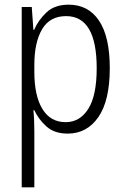

<svg xmlns="http://www.w3.org/2000/svg" viewBox="-20 -562 540 822"><path d="M73 240V-532H116L123 -434H126Q144 -476 179 -509Q214 -542 274 -542Q358 -542 404 -473.5Q450 -405 450 -270Q450 -131 401 -60.5Q352 10 270 10Q213 10 179 -20.5Q145 -51 127 -90H123Q125 -72 126 -47.5Q127 -23 127 0V240ZM261 -39Q322 -39 358 -96Q394 -153 394 -270Q394 -493 263 -493Q193 -493 160 -436.5Q127 -380 127 -284V-255Q127 -152 161.5 -95.5Q196 -39 261 -39Z"/></svg>

Font: Noto Sans Mono ExtraCondensed Light
Style: Regular
Weight: 300
Width: 2
Designer: Monotype Design Team
Foundry: Monotype Imaging Inc.
Version: Version 2.014; ttfautohint (v1.8.4.7-5d5b)